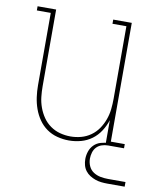

<svg xmlns="http://www.w3.org/2000/svg" viewBox="-79 -593 672 815"><g transform="rotate(10 257.0 -185.0)"><path d="M246 8Q221 8 196 1.5Q171 -5 150.5 -19.5Q130 -34 115.5 -55Q101 -76 92.5 -100Q84 -124 80.5 -149.5Q77 -175 77 -200V-512H17V-530H97V-200Q97 -177 99.5 -154Q102 -131 110 -109Q118 -87 131 -68Q144 -49 163 -35.5Q182 -22 204.5 -16Q227 -10 250 -10Q273 -10 295.5 -16Q318 -22 337 -35.5Q356 -49 369 -68Q382 -87 390 -109Q398 -131 400.5 -154Q403 -177 403 -200V-512H343V-530H423V-18H483V0H403V-107Q395 -82 380.5 -59.5Q366 -37 345 -21.5Q324 -6 298.5 1Q273 8 246 8ZM439 160Q426 160 412.5 158.5Q399 157 386.5 152.5Q374 148 363 141Q352 134 344 123.5Q336 113 332.5 100Q329 87 329 73Q329 57 334.5 40.5Q340 24 352 12Q364 0 380.5 -5Q397 -10 414 -10V0Q400 0 387 4.5Q374 9 365 18.5Q356 28 352 41.5Q348 55 348 68Q348 85 355 100.5Q362 116 376 125Q390 134 406.5 137Q423 140 439 140H514V160Z"/></g></svg>

Font: Iosevka Slab Thin
Style: Regular
Weight: 100
Monospace: yes
Designer: Belleve Invis
Foundry: Belleve Invis
Version: Version 11.1.0; ttfautohint (v1.8.3)